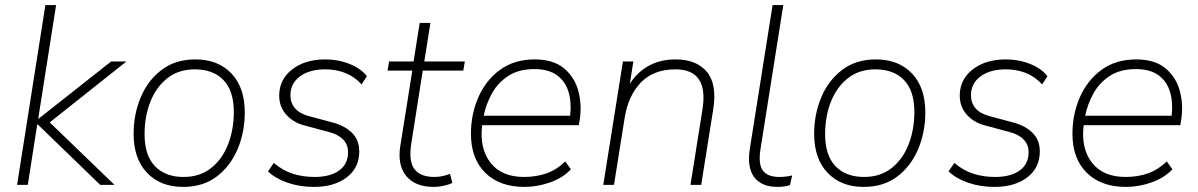

<svg xmlns="http://www.w3.org/2000/svg" viewBox="-20 -725 4698 753"><path d="M47 0 158 -705H200L130 -260H132L416 -484H476L175 -245L429 0H373L128 -237H126L89 0Z M698 8Q609 8 556.5 -47.5Q504 -103 504 -200Q504 -277 532 -343.5Q560 -410 614 -451Q668 -492 746 -492Q835 -492 887.5 -437Q940 -382 940 -284Q940 -207 912 -140.5Q884 -74 830.5 -33Q777 8 698 8ZM700 -31Q764 -31 808 -66Q852 -101 874.5 -159Q897 -217 897 -286Q897 -369 856.5 -411Q816 -453 744 -453Q680 -453 636 -418Q592 -383 569.5 -325.5Q547 -268 547 -198Q547 -116 587.5 -73.5Q628 -31 700 -31Z M1211 8Q1155 8 1107.5 -8.5Q1060 -25 1031 -53L1054 -86Q1089 -56 1128.5 -43.5Q1168 -31 1214 -31Q1274 -31 1309.5 -56Q1345 -81 1345 -128Q1345 -158 1325.5 -178Q1306 -198 1271 -207L1174 -233Q1129 -245 1102 -276Q1075 -307 1075 -350Q1075 -413 1125.5 -452.5Q1176 -492 1256 -492Q1307 -492 1351.5 -474Q1396 -456 1419 -426L1398 -394Q1345 -453 1255 -453Q1194 -453 1156.5 -425.5Q1119 -398 1119 -351Q1119 -322 1136.5 -301Q1154 -280 1190 -270L1287 -244Q1334 -231 1361.5 -203Q1389 -175 1389 -131Q1389 -67 1340 -29.5Q1291 8 1211 8Z M1681 8Q1608 8 1573 -35Q1538 -78 1550 -153L1597 -448H1500L1506 -484H1602L1626 -635H1668L1644 -484H1803L1797 -448H1638L1593 -162Q1582 -92 1605.5 -61.5Q1629 -31 1684 -31Q1703 -31 1718.5 -35Q1734 -39 1745 -43L1754 -8Q1744 -2 1722.5 3Q1701 8 1681 8Z M2037 8Q1939 8 1883 -47.5Q1827 -103 1827 -200Q1827 -277 1856 -343.5Q1885 -410 1941 -451Q1997 -492 2077 -492Q2150 -492 2192 -457Q2234 -422 2248.5 -367Q2263 -312 2253 -252L2250 -234H1871Q1860 -143 1903.5 -87Q1947 -31 2035 -31Q2083 -31 2123 -45Q2163 -59 2197 -92L2219 -61Q2187 -27 2137 -9.5Q2087 8 2037 8ZM2076 -454Q2014 -454 1973 -427Q1932 -400 1909 -358Q1886 -316 1877 -271H2216Q2222 -322 2210 -363.5Q2198 -405 2165 -429.5Q2132 -454 2076 -454Z M2346 0 2423 -484H2464L2450 -396Q2478 -441 2523.5 -466.5Q2569 -492 2630 -492Q2711 -492 2752 -443.5Q2793 -395 2777 -295L2730 0H2688L2735 -296Q2760 -453 2629 -453Q2543 -453 2493.5 -401.5Q2444 -350 2430 -264L2388 0Z M3029 8Q2967 8 2938 -30Q2909 -68 2921 -143L3010 -705H3052L2963 -143Q2953 -82 2971.5 -56.5Q2990 -31 3037 -31Q3062 -31 3087 -37L3078 1Q3067 5 3053.5 6.5Q3040 8 3029 8Z M3367 8Q3278 8 3225.5 -47.5Q3173 -103 3173 -200Q3173 -277 3201 -343.5Q3229 -410 3283 -451Q3337 -492 3415 -492Q3504 -492 3556.5 -437Q3609 -382 3609 -284Q3609 -207 3581 -140.5Q3553 -74 3499.5 -33Q3446 8 3367 8ZM3369 -31Q3433 -31 3477 -66Q3521 -101 3543.5 -159Q3566 -217 3566 -286Q3566 -369 3525.5 -411Q3485 -453 3413 -453Q3349 -453 3305 -418Q3261 -383 3238.5 -325.5Q3216 -268 3216 -198Q3216 -116 3256.5 -73.5Q3297 -31 3369 -31Z M3880 8Q3824 8 3776.5 -8.5Q3729 -25 3700 -53L3723 -86Q3758 -56 3797.5 -43.5Q3837 -31 3883 -31Q3943 -31 3978.5 -56Q4014 -81 4014 -128Q4014 -158 3994.5 -178Q3975 -198 3940 -207L3843 -233Q3798 -245 3771 -276Q3744 -307 3744 -350Q3744 -413 3794.5 -452.5Q3845 -492 3925 -492Q3976 -492 4020.5 -474Q4065 -456 4088 -426L4067 -394Q4014 -453 3924 -453Q3863 -453 3825.5 -425.5Q3788 -398 3788 -351Q3788 -322 3805.5 -301Q3823 -280 3859 -270L3956 -244Q4003 -231 4030.5 -203Q4058 -175 4058 -131Q4058 -67 4009 -29.5Q3960 8 3880 8Z M4396 8Q4298 8 4242 -47.5Q4186 -103 4186 -200Q4186 -277 4215 -343.5Q4244 -410 4300 -451Q4356 -492 4436 -492Q4509 -492 4551 -457Q4593 -422 4607.5 -367Q4622 -312 4612 -252L4609 -234H4230Q4219 -143 4262.5 -87Q4306 -31 4394 -31Q4442 -31 4482 -45Q4522 -59 4556 -92L4578 -61Q4546 -27 4496 -9.5Q4446 8 4396 8ZM4435 -454Q4373 -454 4332 -427Q4291 -400 4268 -358Q4245 -316 4236 -271H4575Q4581 -322 4569 -363.5Q4557 -405 4524 -429.5Q4491 -454 4435 -454Z"/></svg>

Font: Nunito Sans ExtraLight
Style: Italic
Weight: 200
Italic angle: -9°
Designer: Vernon Adams
Foundry: Vernon Adams
Version: Version 3.006; ttfautohint (v1.8.3)